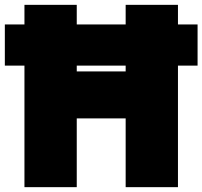

<svg xmlns="http://www.w3.org/2000/svg" viewBox="-40 -743 836 793"><path d="M776 -472H695V30H479V-254H277V30H61V-472H-20V-642H61V-723H277V-642H479V-723H695V-642H776ZM479 -448V-472H277V-448Z"/></svg>

Font: Repo
Style: ExtraBlack
Weight: 1000
Designer: Stefan Peev
Foundry: Context Ltd
Version: Version 001.000